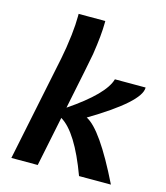

<svg xmlns="http://www.w3.org/2000/svg" viewBox="-115 -870 829 958"><g transform="rotate(15 299.0 -390.5)"><path d="M547.9 0H383.3Q306.6 -208 222.7 -257.3L169.9 0H33.7L146 -545.4Q157.2 -600.1 165.5 -670.4Q171.9 -728 171.9 -769V-781.2H309.6V-772.9Q309.6 -710.4 293.5 -606Q287.1 -568.8 234.4 -313.5Q408.7 -431.6 431.2 -512.7H589.8V-511.2Q589.8 -438.5 344.7 -292Q422.9 -253.9 547.9 0Z"/></g></svg>

Font: Cadman
Style: Bold Italic
Weight: 700
Italic angle: -12°
Designer: Paul James MIller
Foundry: High-Logic / Made with FontCreator
Version: Version 2.114;March 28, 2021;FontCreator 13.0.0.2683 64-bit